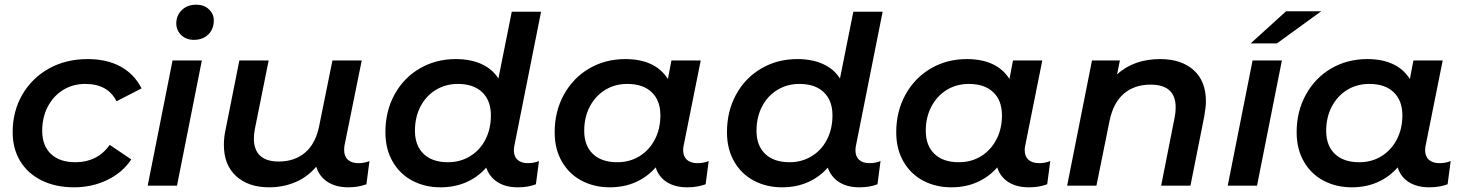

<svg xmlns="http://www.w3.org/2000/svg" viewBox="-20 -792 6251 819"><path d="M34 -228Q34 -317 75 -388Q116 -459 188.5 -499.5Q261 -540 354 -540Q435 -540 493.5 -508.5Q552 -477 584 -415L477 -360Q440 -434 344 -434Q291 -434 249.5 -408.5Q208 -383 184 -337.5Q160 -292 160 -234Q160 -171 197 -135.5Q234 -100 302 -100Q348 -100 385 -118.5Q422 -137 448 -174L540 -112Q503 -56 438 -24.5Q373 7 296 7Q217 7 157.5 -22.5Q98 -52 66 -105Q34 -158 34 -228Z M716 -534H841L735 0H610ZM732 -692Q732 -726 755.5 -749Q779 -772 817 -772Q850 -772 871 -752.5Q892 -733 892 -705Q892 -668 868.5 -645Q845 -622 807 -622Q774 -622 753 -642.5Q732 -663 732 -692Z M1556 -105 1543 -6Q1508 7 1466 7Q1412 7 1376.5 -16.5Q1341 -40 1329 -81Q1292 -37 1240 -15Q1188 7 1128 7Q1040 7 987.5 -40.5Q935 -88 935 -174Q935 -206 942 -238L1001 -534H1126L1067 -241Q1063 -221 1063 -200Q1063 -153 1089.5 -128Q1116 -103 1169 -103Q1237 -103 1282 -141.5Q1327 -180 1342 -257L1398 -534H1523L1450 -174Q1448 -166 1448 -152Q1448 -125 1464 -110.5Q1480 -96 1509 -96Q1534 -96 1556 -105Z M2172 -151Q2172 -124 2188 -110Q2204 -96 2232 -96Q2257 -96 2279 -105L2266 -6Q2233 7 2189 7Q2137 7 2102.5 -15Q2068 -37 2054 -77Q2018 -36 1968.5 -14.5Q1919 7 1859 7Q1793 7 1739.5 -21Q1686 -49 1655 -102.5Q1624 -156 1624 -228Q1624 -318 1663 -389Q1702 -460 1770.5 -500Q1839 -540 1924 -540Q1987 -540 2033.5 -519Q2080 -498 2106 -457L2163 -742H2288L2175 -175Q2172 -162 2172 -151ZM2074 -300Q2074 -363 2037 -398.5Q2000 -434 1933 -434Q1881 -434 1839 -408.5Q1797 -383 1773.5 -337.5Q1750 -292 1750 -234Q1750 -171 1787 -135.5Q1824 -100 1891 -100Q1943 -100 1985 -125.5Q2027 -151 2050.5 -196.5Q2074 -242 2074 -300Z M3003 -105 2990 -6Q2955 7 2912 7Q2859 7 2824 -15.5Q2789 -38 2777 -78Q2741 -37 2691.5 -15Q2642 7 2581 7Q2515 7 2461.5 -21Q2408 -49 2377 -102.5Q2346 -156 2346 -228Q2346 -317 2385.5 -388.5Q2425 -460 2493.5 -500Q2562 -540 2647 -540Q2775 -540 2829 -455L2844 -534H2969L2897 -175Q2894 -163 2894 -152Q2894 -125 2910 -110.5Q2926 -96 2956 -96Q2981 -96 3003 -105ZM2797 -300Q2797 -363 2760 -398.5Q2723 -434 2656 -434Q2603 -434 2561.5 -408.5Q2520 -383 2496 -337.5Q2472 -292 2472 -234Q2472 -171 2509 -135.5Q2546 -100 2613 -100Q2666 -100 2707.5 -125.5Q2749 -151 2773 -196.5Q2797 -242 2797 -300Z M3629 -151Q3629 -124 3645 -110Q3661 -96 3689 -96Q3714 -96 3736 -105L3723 -6Q3690 7 3646 7Q3594 7 3559.5 -15Q3525 -37 3511 -77Q3475 -36 3425.5 -14.5Q3376 7 3316 7Q3250 7 3196.5 -21Q3143 -49 3112 -102.5Q3081 -156 3081 -228Q3081 -318 3120 -389Q3159 -460 3227.5 -500Q3296 -540 3381 -540Q3444 -540 3490.5 -519Q3537 -498 3563 -457L3620 -742H3745L3632 -175Q3629 -162 3629 -151ZM3531 -300Q3531 -363 3494 -398.5Q3457 -434 3390 -434Q3338 -434 3296 -408.5Q3254 -383 3230.5 -337.5Q3207 -292 3207 -234Q3207 -171 3244 -135.5Q3281 -100 3348 -100Q3400 -100 3442 -125.5Q3484 -151 3507.5 -196.5Q3531 -242 3531 -300Z M4460 -105 4447 -6Q4412 7 4369 7Q4316 7 4281 -15.5Q4246 -38 4234 -78Q4198 -37 4148.5 -15Q4099 7 4038 7Q3972 7 3918.5 -21Q3865 -49 3834 -102.5Q3803 -156 3803 -228Q3803 -317 3842.5 -388.5Q3882 -460 3950.5 -500Q4019 -540 4104 -540Q4232 -540 4286 -455L4301 -534H4426L4354 -175Q4351 -163 4351 -152Q4351 -125 4367 -110.5Q4383 -96 4413 -96Q4438 -96 4460 -105ZM4254 -300Q4254 -363 4217 -398.5Q4180 -434 4113 -434Q4060 -434 4018.5 -408.5Q3977 -383 3953 -337.5Q3929 -292 3929 -234Q3929 -171 3966 -135.5Q4003 -100 4070 -100Q4123 -100 4164.5 -125.5Q4206 -151 4230 -196.5Q4254 -242 4254 -300Z M5124 -360Q5124 -336 5117 -296L5058 0H4933L4991 -293Q4995 -313 4995 -334Q4995 -431 4888 -431Q4819 -431 4774 -392.5Q4729 -354 4713 -277L4657 0H4532L4638 -534H4757L4745 -475Q4817 -540 4929 -540Q5019 -540 5071.5 -493Q5124 -446 5124 -360Z M5323 -534H5448L5342 0H5217ZM5466 -744H5616L5427 -607H5315Z M6168 -105 6155 -6Q6120 7 6077 7Q6024 7 5989 -15.5Q5954 -38 5942 -78Q5906 -37 5856.5 -15Q5807 7 5746 7Q5680 7 5626.5 -21Q5573 -49 5542 -102.5Q5511 -156 5511 -228Q5511 -317 5550.5 -388.5Q5590 -460 5658.5 -500Q5727 -540 5812 -540Q5940 -540 5994 -455L6009 -534H6134L6062 -175Q6059 -163 6059 -152Q6059 -125 6075 -110.5Q6091 -96 6121 -96Q6146 -96 6168 -105ZM5962 -300Q5962 -363 5925 -398.5Q5888 -434 5821 -434Q5768 -434 5726.5 -408.5Q5685 -383 5661 -337.5Q5637 -292 5637 -234Q5637 -171 5674 -135.5Q5711 -100 5778 -100Q5831 -100 5872.5 -125.5Q5914 -151 5938 -196.5Q5962 -242 5962 -300Z"/></svg>

Font: Montserrat Alternates SemiBold
Style: Italic
Weight: 600
Italic angle: -11.3°
Designer: Julieta Ulanovsky
Foundry: Julieta Ulanovsky
Version: Version 7.200